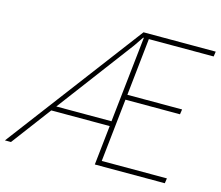

<svg xmlns="http://www.w3.org/2000/svg" viewBox="-116 -842 1118 973"><g transform="rotate(15 443.0 -355.5)"><path d="M192.4 -233.4H481.9L530.8 -683.6L527.8 -684.6L493.2 -633.8ZM824.2 0H457L479.5 -207.5H172.9L17.1 0H-14.6L522 -710.9H900.9L897 -684.6H557.1L524.9 -383.8H812L808.1 -357.4H522L486.3 -26.4H828.1Z"/></g></svg>

Font: Roboto-ThinItalic
Style: Italic
Weight: 250
Italic angle: -12°
Designer: Google
Version: Version 1.100141; 2013; ttfautohint (v0.94.14-c901) -l 8 -r 